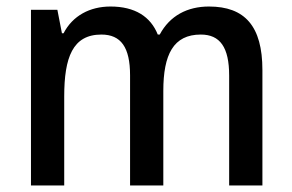

<svg xmlns="http://www.w3.org/2000/svg" viewBox="-20 -569 897 589"><path d="M621 -549C555 -549 501 -521 470 -463H464C442 -518 394 -549 319 -549C256 -549 203 -521 175 -467H170L156 -539H75V0H177V-273C177 -393 203 -463 291 -463C351 -463 379 -424 379 -338V0H481V-290C481 -402 512 -463 596 -463C655 -463 683 -424 683 -337V0H785V-354C785 -489 731 -549 621 -549Z"/></svg>

Font: Noto Sans Lao SemiCondensed Medium
Style: Regular
Weight: 500
Width: 4
Designer: Monotype Design Team
Foundry: Monotype Imaging Inc.
Version: Version 2.003